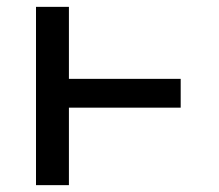

<svg xmlns="http://www.w3.org/2000/svg" viewBox="-20 -540 640 560"><path d="M85 0V-520H181V-310H507V-226H181V0Z"/></svg>

Font: Iosevka Medium Extended
Style: Regular
Weight: 500
Width: 7
Monospace: yes
Designer: Belleve Invis
Foundry: Belleve Invis
Version: Version 32.5.0; ttfautohint (v1.8.4)